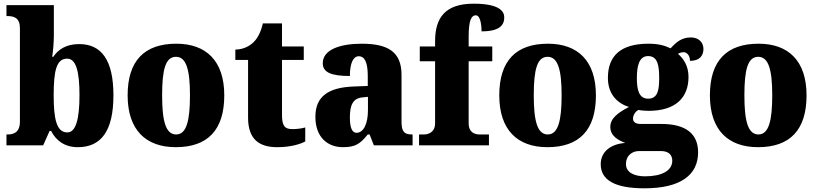

<svg xmlns="http://www.w3.org/2000/svg" viewBox="-20 -788 4432 1041"><path d="M402 10C527 10 595 -76 595 -271C595 -464 529 -549 409 -549C338 -549 295 -519 269 -480H263C268 -512 272 -560 272 -597V-760H15V-701H19C58 -701 88 -690 88 -635V-129C88 -68 52 -59 21 -59H15V0H214L249 -78H257C284 -26 330 10 402 10ZM345 -70C287 -70 271 -142 271 -271C271 -405 286 -470 344 -470C391 -470 411 -405 411 -272C411 -142 391 -70 345 -70Z M933 10C1106 10 1196 -83 1196 -271C1196 -459 1097 -551 936 -551C763 -551 672 -459 672 -271C672 -83 771 10 933 10ZM935 -59C878 -59 859 -133 859 -271C859 -410 877 -480 934 -480C990 -480 1010 -410 1010 -271C1010 -133 991 -59 935 -59Z M1483 10C1561 10 1613 -9 1635 -21V-97C1615 -91 1589 -88 1564 -88C1519 -88 1509 -112 1509 -167V-463H1627V-536H1509V-661H1405C1396 -619 1379 -586 1362 -567C1344 -546 1309 -520 1256 -519V-463H1325V-150C1325 -32 1386 10 1483 10Z M1839 10C1906 10 1932 -7 1974 -59H1984L2007 0H2217V-59H2213C2171 -59 2157 -75 2157 -129V-382C2157 -506 2085 -551 1941 -551C1826 -551 1730 -520 1730 -445C1730 -395 1777 -376 1877 -376C1877 -447 1896 -483 1925 -483C1958 -483 1974 -449 1974 -375V-322L1898 -319C1759 -314 1690 -264 1690 -155C1690 -43 1757 10 1839 10ZM1913 -68C1888 -68 1877 -98 1877 -151C1877 -220 1894 -255 1946 -260L1975 -263V-191C1975 -117 1951 -68 1913 -68Z M2252 0H2631V-59H2580C2559 -59 2521 -66 2521 -120V-456H2649V-536H2521V-589C2521 -679 2536 -705 2560 -705C2586 -705 2591 -646 2591 -618C2692 -618 2714 -654 2714 -694C2714 -727 2687 -768 2548 -768C2394 -768 2339 -692 2339 -565V-536H2256V-456H2339V-120C2339 -66 2296 -59 2279 -59H2252Z M2948 10C3121 10 3211 -83 3211 -271C3211 -459 3112 -551 2951 -551C2778 -551 2687 -459 2687 -271C2687 -83 2786 10 2948 10ZM2950 -59C2893 -59 2874 -133 2874 -271C2874 -410 2892 -480 2949 -480C3005 -480 3025 -410 3025 -271C3025 -133 3006 -59 2950 -59Z M3474 233C3671 233 3765 160 3765 38C3765 -62 3700 -116 3565 -116H3453C3431 -116 3412 -124 3412 -145C3412 -166 3429 -187 3442 -192C3452 -189 3483 -187 3496 -187C3646 -187 3713 -261 3713 -371C3713 -430 3687 -469 3656 -496C3663 -500 3673 -505 3687 -505C3699 -505 3721 -493 3721 -458C3776 -458 3794 -489 3794 -523C3794 -557 3769 -585 3726 -585C3676 -585 3647 -560 3616 -526C3580 -543 3546 -551 3496 -551C3344 -551 3276 -484 3276 -366C3276 -277 3327 -228 3390 -208C3330 -177 3289 -146 3289 -100C3289 -51 3331 -28 3370 -13C3288 -7 3237 37 3237 102C3237 189 3315 233 3474 233ZM3494 -253C3444 -253 3433 -302 3433 -364C3433 -428 3444 -484 3494 -484C3547 -484 3554 -430 3554 -365C3554 -301 3547 -253 3494 -253ZM3477 168C3422 168 3374 149 3374 102C3374 48 3416 31 3444 31H3564C3607 31 3625 54 3625 83C3625 137 3569 168 3477 168Z M4090 10C4263 10 4353 -83 4353 -271C4353 -459 4254 -551 4093 -551C3920 -551 3829 -459 3829 -271C3829 -83 3928 10 4090 10ZM4092 -59C4035 -59 4016 -133 4016 -271C4016 -410 4034 -480 4091 -480C4147 -480 4167 -410 4167 -271C4167 -133 4148 -59 4092 -59Z"/></svg>

Font: Noto Serif Bengali SemiCondensed Black
Style: Regular
Weight: 900
Width: 4
Designer: Juan Bruce, Universal Thirst, Indian Type Foundry and the Monotype Design Team.
Foundry: Monotype Imaging Inc.
Version: Version 2.003